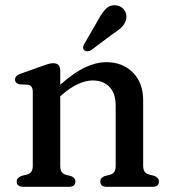

<svg xmlns="http://www.w3.org/2000/svg" viewBox="-20 -721 664 741"><path d="M212.5 -448.5V-394Q265 -440.5 308 -460.8Q351 -481 390.5 -481Q453.5 -481 493 -441Q532.5 -401 532.5 -334V-82.5Q532.5 -66.5 538.2 -58.5Q544 -50.5 555 -47.5L574.5 -42.5Q593.5 -35 593.5 -20.5Q593.5 0 568 0H392Q367 0 367 -21Q367 -34.5 384 -41.5L405 -46.5Q416 -50 421.2 -58Q426.5 -66 426.5 -82.5V-312.5Q426.5 -361 402.2 -385.8Q378 -410.5 338 -410.5Q312 -410.5 282.2 -397.2Q252.5 -384 219 -355L212.5 -349.5V-81.5Q212.5 -65.5 217.8 -57.8Q223 -50 233.5 -46.5L254 -41.5Q271 -34.5 271 -21Q271 0 246 0H70.5Q44.5 0 44.5 -20.5Q44.5 -35 64 -42.5L85 -47.5Q95.5 -51 101 -58.5Q106.5 -66 106.5 -81.5V-366.5Q106.5 -391 88 -394L55.5 -395.5Q38 -399.5 38 -414Q38 -429 60.5 -437L139.5 -465Q154.5 -470.5 165.2 -473.8Q176 -477 185.5 -477Q212.5 -477 212.5 -448.5ZM358.5 -643.5Q373.5 -672 389.5 -687.8Q405.5 -703.5 429.5 -700Q449.5 -697 459.8 -682Q470 -667 467.5 -650Q464.5 -632 451.8 -618.5Q439 -605 416.5 -591L330.5 -526.5Q324 -523.5 316.8 -523.2Q309.5 -523 305 -527.5Q299.5 -532.5 300.8 -539.2Q302 -546 306 -552.5Z"/></svg>

Font: Fraunces 9pt S050
Style: Regular
Weight: 400
Version: Version 1.000; ttfautohint (v1.8.3)